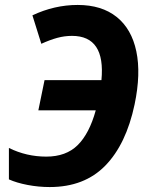

<svg xmlns="http://www.w3.org/2000/svg" viewBox="-20 -746 595 776"><path d="M181 10Q136 10 91.5 1.5Q47 -7 16 -21V-148Q87 -113 167 -113Q247 -113 294 -159.5Q341 -206 367 -300H135L160 -422H390Q407 -601 271 -601Q241 -601 211.5 -593Q182 -585 147 -569L111 -684Q200 -726 294 -726Q391 -726 451.5 -677.5Q512 -629 531 -538.5Q550 -448 524 -324Q490 -163 405.5 -76.5Q321 10 181 10Z"/></svg>

Font: Noto Sans SemiCondensed
Style: Bold Italic
Weight: 700
Width: 4
Italic angle: -12°
Designer: Monotype Design Team
Foundry: Monotype Imaging Inc.
Version: Version 2.013; ttfautohint (v1.8.4.7-5d5b)